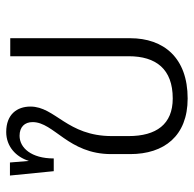

<svg xmlns="http://www.w3.org/2000/svg" viewBox="-23 -592 624 618"><g transform="rotate(-90 289.0 -283.0)"><path d="M417 -562V-181C417 -93 376 -39 281 -39C198 -39 160 -92 160 -181V-235C160 -379 255 -417 255 -497C255 -540 230 -575 173 -575C127 -575 93 -544 80 -502L75 -563H33L47 -422H88C88 -494 122 -532 161 -532C189 -532 205 -516 205 -490C205 -421 102 -375 102 -237V-176C102 -67 160 9 281 9C412 9 475 -68 475 -176V-562Z"/></g></svg>

Font: FiraGO Light
Style: Regular
Weight: 300
Designer: bBox Type
Foundry: bBox Type GmbH
Version: Version 1.001;PS 001.001;hotconv 1.0.88;makeotf.lib2.5.64775